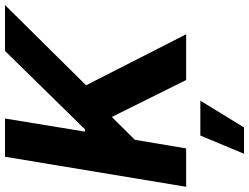

<svg xmlns="http://www.w3.org/2000/svg" viewBox="-134 -634 1000 771"><g transform="rotate(-90 365.5 -248.0)"><path d="M1.4 0 122.1 -727.5H275.6L223 -406.6H232.4L547.1 -727.5H731.4L409 -401.8L613.9 0H430.1L281.8 -298.6L190.2 -206.1L155.5 0ZM134 232.4 207.2 57H347.1L239.8 232.4Z"/></g></svg>

Font: Inter Tight
Style: Italic
Weight: 400
Italic angle: -9.39999°
Designer: Rasmus Andersson
Foundry: rsms
Version: Version 3.002